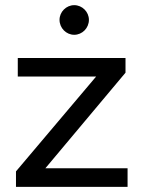

<svg xmlns="http://www.w3.org/2000/svg" viewBox="-20 -725 557 745"><path d="M268 -590C299 -590 325 -616 325 -648C325 -679 299 -705 268 -705C237 -705 211 -679 211 -648C211 -616 237 -590 268 -590ZM42 -60V0H475V-72H156L467 -443V-500H49V-428H353Z"/></svg>

Font: Oakes
Style: Regular
Weight: 400
Designer: Samuel Oakes
Foundry: Samuel Oakes
Version: Version 1.003;PS 001.003;hotconv 1.0.88;makeotf.lib2.5.64775